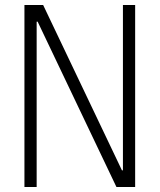

<svg xmlns="http://www.w3.org/2000/svg" viewBox="-20 -750 640 770"><path d="M78 0V-730H153L469 -67H473V-730H522V0H447L131 -663H127V0Z"/></svg>

Font: M PLUS Code Latin 60 Light
Style: Regular
Weight: 300
Width: 7
Monospace: yes
Designer: Coji Morishita
Foundry: UNDERFOREST DESIGN
Version: Version 1.005; ttfautohint (v1.8.3)